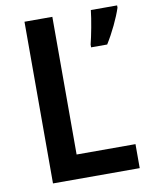

<svg xmlns="http://www.w3.org/2000/svg" viewBox="-81 -775 657 835"><g transform="rotate(-10 247.0 -357.0)"><path d="M85 0H468V-106H208V-714H85ZM494 -704V-714H378C374 -674 360 -601 351 -566V-554H422C451 -600 480 -661 494 -704Z"/></g></svg>

Font: Noto Sans Kannada SemiCondensed SemiBold
Style: Regular
Weight: 600
Width: 4
Designer: Jelle Bosma - Monotype Design Team
Foundry: Monotype Imaging Inc.
Version: Version 2.005